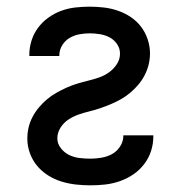

<svg xmlns="http://www.w3.org/2000/svg" viewBox="-20 -548 540 576"><path d="M251 8Q229 8 207 5.5Q185 3 164 -3.5Q143 -10 124 -22Q105 -34 91 -51Q77 -68 69.5 -89Q62 -110 62 -132Q62 -150 66 -166.5Q70 -183 78 -198Q86 -213 97 -226Q108 -239 121 -250Q134 -261 149 -269.5Q164 -278 179.5 -285Q195 -292 211.5 -297Q228 -302 244.5 -306Q261 -310 277 -315.5Q293 -321 307 -331Q321 -341 330.5 -355.5Q340 -370 340 -387Q340 -403 331 -416Q322 -429 308.5 -436Q295 -443 279.5 -445.5Q264 -448 249 -448Q233 -448 217.5 -445Q202 -442 188.5 -434Q175 -426 166.5 -412Q158 -398 158 -382Q158 -381 158 -381Q158 -381 158 -380H68Q68 -381 68 -382Q68 -383 68 -384Q68 -405 74.5 -426Q81 -447 94 -464.5Q107 -482 125 -495Q143 -508 163.5 -515.5Q184 -523 205.5 -525.5Q227 -528 249 -528Q270 -528 291.5 -525.5Q313 -523 333.5 -516Q354 -509 372 -497Q390 -485 403 -468Q416 -451 423 -430Q430 -409 430 -388Q430 -371 426 -354.5Q422 -338 414 -322.5Q406 -307 395 -294Q384 -281 371 -270Q358 -259 343 -250.5Q328 -242 312.5 -235.5Q297 -229 281 -223.5Q265 -218 248.5 -214Q232 -210 216 -204.5Q200 -199 185.5 -189.5Q171 -180 161.5 -165Q152 -150 152 -133Q152 -117 162.5 -103.5Q173 -90 187.5 -83Q202 -76 218.5 -74Q235 -72 251 -72Q268 -72 285 -75Q302 -78 316.5 -86Q331 -94 340.5 -109Q350 -124 350 -140Q350 -141 350 -141Q350 -141 350 -142H440Q440 -141 440 -140Q440 -139 440 -139Q440 -116 433 -94.5Q426 -73 412 -55Q398 -37 379.5 -24.5Q361 -12 339.5 -4.5Q318 3 296 5.5Q274 8 251 8Z"/></svg>

Font: Iosevka SS04 Medium
Style: Regular
Weight: 500
Monospace: yes
Designer: Belleve Invis
Foundry: Belleve Invis
Version: Version 19.0.0; ttfautohint (v1.8.4)